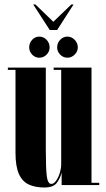

<svg xmlns="http://www.w3.org/2000/svg" viewBox="-20 -824 474 855"><path d="M177.5 11Q137.5 11 108.5 -2.2Q79.5 -15.5 64.2 -49.2Q49 -83 49 -144V-513H15V-523H184V-158.5Q184 -72 188.5 -38.5Q193 -5 208.5 -5Q220 -5 230.2 -19.8Q240.5 -34.5 246.5 -54.5Q252.5 -74.5 252.5 -91V-513H219V-523H387.5V-10H422V0H254.5V-55.5Q249 -32.5 233.8 -10.8Q218.5 11 177.5 11ZM280.5 -567Q261.5 -567 248 -580.8Q234.5 -594.5 234.5 -613Q234.5 -632.5 248 -646.8Q261.5 -661 280.5 -661Q298.5 -661 312.5 -646.8Q326.5 -632.5 326.5 -613Q326.5 -594.5 312.5 -580.8Q298.5 -567 280.5 -567ZM155 -567Q136.5 -567 123.2 -580.8Q110 -594.5 110 -613Q110 -632.5 123.2 -646.8Q136.5 -661 155 -661Q174 -661 187.5 -646.8Q201 -632.5 201 -613Q201 -594.5 187.5 -580.8Q174 -567 155 -567ZM201.5 -690.5 128 -804H138L217.5 -727L297.5 -804H307.5L234.5 -690.5Z"/></svg>

Font: Imbue 100pt ExtraBold
Style: Regular
Weight: 800
Designer: Tyler Finck
Foundry: Etcetera Type Company
Version: Version 1.102; ttfautohint (v1.8.3)